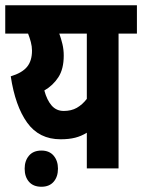

<svg xmlns="http://www.w3.org/2000/svg" viewBox="-20 -642 542 732"><path d="M502 -622V-514H432V0H311V-136Q290 -123 266.5 -117Q243 -111 211 -111Q129 -111 83.5 -174.5Q38 -238 21 -351Q64 -364 83 -387Q102 -410 102 -449Q102 -465 97.5 -482Q93 -499 87 -514H0V-622ZM149 -297Q159 -260 177 -239.5Q195 -219 223 -219Q252 -219 273 -231Q294 -243 311 -265V-514H206Q213 -495 218 -474Q223 -453 223 -430Q223 -379 202.5 -347.5Q182 -316 149 -297ZM74 1Q74 -29 90.5 -48.5Q107 -68 138 -68Q168 -68 184.5 -48.5Q201 -29 201 1Q201 32 184.5 51Q168 70 138 70Q107 70 90.5 51Q74 32 74 1Z"/></svg>

Font: Noto Sans Devanagari UI ExtraCondensed
Style: Bold
Weight: 700
Width: 2
Designer: Jelle Bosma - Monotype Design Team
Foundry: Monotype Imaging Inc.
Version: Version 2.004